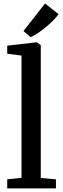

<svg xmlns="http://www.w3.org/2000/svg" viewBox="-20 -1056 352 1076"><path d="M100.5 -59.5V-744.5L20.5 -755V-800L184.5 -819H186L208.5 -803.5V-58.5L293.5 -51V0H20.5V-51ZM151.5 -848 111.5 -882 232.5 -1036.5 308.5 -976.5Q295 -958.5 275.8 -939.2Q256.5 -920 234.8 -902.2Q213 -884.5 191.8 -870.2Q170.5 -856 152.5 -848Z"/></svg>

Font: Merriweather Medium
Style: Regular
Weight: 500
Version: Version 2.100